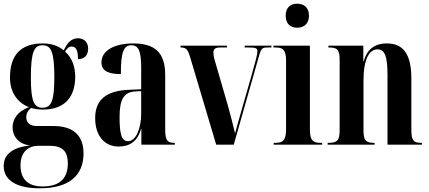

<svg xmlns="http://www.w3.org/2000/svg" viewBox="-21 -783 2324 1039"><path d="M194 236C356 236 431 164 431 47C431 -45 380 -101 269 -101H179C142 -101 121 -118 121 -149C121 -167 129 -184 147 -199C167 -193 189 -190 211 -190C332 -190 386 -261 386 -368C386 -427 366 -473 331 -504C343 -523 353 -531 367 -531C391 -531 401 -510 401 -463C441 -463 456 -489 456 -520C456 -550 437 -576 402 -576C359 -576 339 -542 324 -511C294 -535 256 -548 211 -548C90 -548 33 -484 33 -363C33 -281 76 -226 136 -203C75 -182 47 -138 47 -94C47 -47 78 -2 143 4C49 14 -1 51 -1 115C-1 193 69 236 194 236ZM209 -200C163 -200 146 -235 146 -363C146 -503 164 -538 209 -538C255 -538 273 -505 273 -364C273 -235 256 -200 209 -200ZM209 226C141 226 90 196 90 112C90 35 137 6 186 6H248C321 6 346 40 346 101C346 182 303 226 209 226Z M621 10C680 10 723 -17 742 -85H744V0H925V-10H922C884 -10 873 -24 873 -83V-377C873 -502 814 -548 699 -548C604 -548 528 -513 528 -445C528 -401 563 -382 633 -382C633 -500 648 -538 689 -538C729 -538 743 -508 743 -414V-300L676 -297C554 -292 494 -243 494 -144C494 -42 550 10 621 10ZM672 -19C640 -19 626 -48 626 -149C626 -243 648 -284 709 -288L743 -290V-168C743 -87 714 -19 672 -19Z M1006 -480 1149 0H1244L1380 -478C1393 -525 1400 -526 1430 -526H1448V-536H1303V-526H1326C1366 -526 1372 -521 1372 -504C1372 -490 1362 -451 1340 -374L1294 -214C1272 -138 1259 -91 1251 -61C1240 -107 1225 -168 1211 -216L1145 -443C1139 -461 1134 -483 1134 -499C1134 -517 1143 -526 1171 -526H1207V-536H956V-526C984 -526 994 -518 1006 -480Z M1587 -633C1622 -633 1651 -653 1651 -698C1651 -744 1622 -763 1587 -763C1552 -763 1525 -744 1525 -698C1525 -653 1552 -633 1587 -633ZM1460 0H1722V-10H1712C1674 -10 1656 -23 1656 -82V-536H1459V-526H1472C1509 -526 1527 -513 1527 -456V-84C1527 -24 1510 -10 1471 -10H1460Z M1752 0H2006V-10H2003C1958 -10 1946 -24 1946 -78V-347C1946 -462 1977 -516 2022 -516C2062 -516 2076 -477 2076 -374V0H2262V-10H2258C2216 -10 2205 -24 2205 -81V-358C2205 -491 2161 -548 2072 -548C2001 -548 1963 -510 1947 -451H1945V-536H1756V-526H1760C1805 -526 1817 -513 1817 -459V-80C1817 -24 1805 -10 1757 -10H1752Z"/></svg>

Font: Noto Serif Display ExtraCondensed
Style: Bold
Weight: 700
Width: 2
Designer: Monotype Design Team
Foundry: Monotype Imaging Inc.
Version: Version 2.009